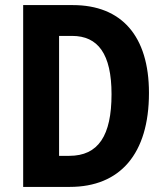

<svg xmlns="http://www.w3.org/2000/svg" viewBox="-20 -734 651 754"><path d="M565 -369C565 -593 457 -714 266 -714H71V0H254C451 0 565 -129 565 -369ZM418 -364C418 -201 366 -122 252 -122H212V-593H263C365 -593 418 -522 418 -364Z"/></svg>

Font: Noto Sans Lao UI Cond
Style: Bold
Weight: 700
Width: 3
Designer: Monotype Design Team
Foundry: Monotype Imaging Inc.
Version: Version 2.000